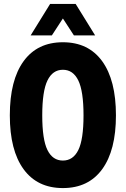

<svg xmlns="http://www.w3.org/2000/svg" viewBox="-20 -941 640 977"><path d="M300 16Q170 16 100 -80Q30 -176 30 -354Q30 -533 100 -629.5Q170 -726 300 -726Q430 -726 500 -629.5Q570 -533 570 -354Q570 -176 500 -80Q430 16 300 16ZM300 -124Q352 -124 378.5 -177.5Q405 -231 405 -354Q405 -477 378.5 -531.5Q352 -586 300 -586Q248 -586 221.5 -531.5Q195 -477 195 -354Q195 -231 221.5 -177.5Q248 -124 300 -124ZM136 -761 235 -921H365L464 -761H356L300 -847L244 -761Z"/></svg>

Font: Geist Mono ExtraBold
Style: Regular
Weight: 800
Monospace: yes
Designer: Basement.studio, Andrés Briganti, Mateo Zaragoza
Foundry: Basement.studio, Vercel, Andrés Briganti, Guido Ferreyra, Mateo Zaragoza
Version: Version 1.500; ttfautohint (v1.8.4.7-5d5b)